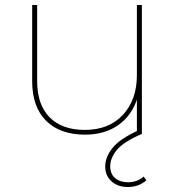

<svg xmlns="http://www.w3.org/2000/svg" viewBox="-20 -537 704 770"><path d="M109 -212V-517H129V-212Q129 -117 179 -66.5Q229 -16 320 -16Q417 -16 473 -76.5Q529 -137 529 -236V-517H549V0H529V-146L531 -143Q509 -74 454.5 -35.5Q400 3 321 3Q221 3 165 -52.5Q109 -108 109 -212ZM402 130Q402 93 431.5 56Q461 19 539 -16L549 0Q475 32 448.5 64.5Q422 97 422 130Q422 161 442 177.5Q462 194 494 194Q512 194 528 188Q544 182 556 171L567 186Q551 200 532.5 206.5Q514 213 493 213Q453 213 427.5 190.5Q402 168 402 130Z"/></svg>

Font: iiserrat Thin
Style: Regular
Weight: 100
Designer: Akira Ohta
Foundry: Akira Ohta
Version: Version 1.200;Glyphs 3.3.1 (3343)